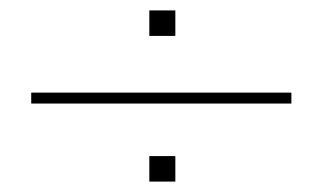

<svg xmlns="http://www.w3.org/2000/svg" viewBox="-20 -549 620 369"><path d="M540 -371V-350H40V-371ZM267 -249H317V-200H267ZM267 -529H317V-480H267Z"/></svg>

Font: Hepta Slab ExtraLight
Style: Regular
Weight: 200
Designer: Michael LaGattuta
Foundry: Michael LaGattuta
Version: Version 1.100